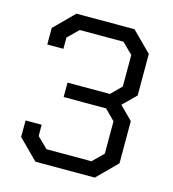

<svg xmlns="http://www.w3.org/2000/svg" viewBox="-105 -787 789 875"><g transform="rotate(15 289.5 -350.0)"><path d="M50 -92V-170H126V-117L176 -68H388L438 -117V-270L390 -318H190V-386H390L438 -434V-583L388 -632H182L132 -583V-530H56V-608L148 -700H422L514 -608V-412L453 -352L514 -291V-92L422 0H142Z"/></g></svg>

Font: Chakra Petch
Style: Regular
Weight: 400
Designer: Katatrad Aksorn Co.,Ltd.
Foundry: Cadson Demak Co.,Ltd.
Version: Version 1.000; ttfautohint (v1.6)